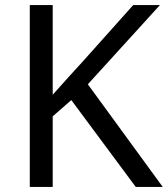

<svg xmlns="http://www.w3.org/2000/svg" viewBox="-20 -734 659 754"><path d="M619 0H513L260 -341L187 -277V0H97V-714H187V-362Q217 -396 248 -430Q279 -464 310 -498L503 -714H608L325 -403Z"/></svg>

Font: Noto Sans Kannada
Style: Regular
Weight: 400
Designer: Jelle Bosma - Monotype Design Team
Foundry: Monotype Imaging Inc.
Version: Version 2.003